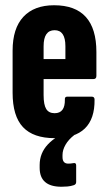

<svg xmlns="http://www.w3.org/2000/svg" viewBox="-20 -520 414 731"><path d="M188 6Q107 6 67.5 -36Q28 -78 28 -167V-327Q28 -412 69 -456Q110 -500 186 -500Q347 -500 347 -322V-231Q347 -219 336 -219H146V-158Q146 -121 156 -105Q166 -89 188 -89Q228 -89 227 -141Q226 -152 236 -152H329Q340 -152 340 -141Q342 6 188 6ZM146 -295H229V-344Q229 -405 188 -405Q146 -405 146 -344ZM214 191Q131 191 131 119V108Q131 63 162.5 29.5Q194 -4 253 -25L264 -12L263 -6Q241 11 229.5 31Q218 51 218 70V78Q218 103 240 103Q245 103 249.5 102.5Q254 102 260 101Q270 99 270 110V173Q270 182 261 185Q249 189 237 190Q225 191 214 191Z"/></svg>

Font: Sofia Sans Extra Condensed ExtraBold
Style: Regular
Weight: 800
Designer: Botio Nikoltchev, Ani Petrova
Foundry: lettersoup
Version: Version 4.101; ttfautohint (v1.8.4.7-5d5b)